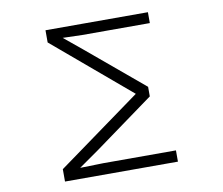

<svg xmlns="http://www.w3.org/2000/svg" viewBox="-85 -874 1170 1008"><g transform="rotate(-10 500.0 -370.0)"><path d="M784 30V-30H397L273 -27L380 -102L698 -333V-384L397 -636L301 -715L405 -712H765V-770H219V-705L628 -359L182 -36V30Z"/></g></svg>

Font: LINE Seed JP App_OTF Regular
Style: Regular
Weight: 400
Designer: LY Corporation & Fontrix & Fontworks
Version: Version 1.002